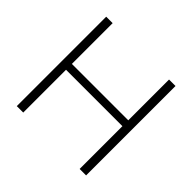

<svg xmlns="http://www.w3.org/2000/svg" viewBox="-172 -894 1078 1078"><g transform="rotate(45 367.5 -355.0)"><path d="M643.1 -710V0H591.8V-339.8H144V0H92.8V-710H144V-386.2H591.8V-710Z"/></g></svg>

Font: Rawline Light
Style: Regular
Weight: 300
Designer: Matt McInerney, Pablo Impallari, Rodrigo Fuenzalida
Foundry: Matt McInerney, Pablo Impallari, Rodrigo Fuenzalida
Version: Version 4.020;PS 004.020;hotconv 1.0.88;makeotf.lib2.5.64775